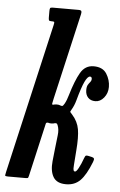

<svg xmlns="http://www.w3.org/2000/svg" viewBox="-80 -819 545 870"><g transform="rotate(5 192.0 -384.0)"><path d="M367 -99Q343.5 -39 318.2 -13.5Q293 12 253.5 12Q211.5 12 195.5 -14.8Q179.5 -41.5 184 -86.5L190 -143Q194 -181 197.2 -206.2Q200.5 -231.5 192.5 -251.5Q190 -258 187 -259Q184 -260 178.5 -259Q175.5 -258 172 -257.2Q168.5 -256.5 164 -256.5Q159 -256.5 156 -257Q153 -257.5 150 -258.5Q140 -260.5 138.5 -253L83.5 -12.5Q81.5 -4.5 80 -2.2Q78.5 0 68.5 0H-9Q-25 0 -24.5 -4.2Q-24 -8.5 -21.5 -20L135 -701Q137.5 -711.5 136.8 -714.8Q136 -718 127.5 -718H122.5Q114 -718 112.2 -721.8Q110.5 -725.5 110.5 -734.5V-763.5Q110.5 -773 112.5 -776.5Q114.5 -780 123.5 -780H241.5Q253 -780 254.8 -775.2Q256.5 -770.5 254.5 -761.5L164.5 -370.5Q161 -355 159.8 -347.8Q158.5 -340.5 164.5 -342Q173 -344.5 180 -344.5Q186 -344.5 189.5 -343.8Q193 -343 195.5 -342Q200 -340 204.8 -339.8Q209.5 -339.5 216 -351.5Q220.5 -359.5 224.5 -369.8Q228.5 -380 232 -392.5Q251.5 -458.5 272.5 -495Q293.5 -531.5 332.5 -531.5Q374 -531.5 391.5 -503.5Q409 -475.5 409 -444Q409 -415.5 392.2 -395Q375.5 -374.5 353 -374.5Q332 -374.5 320 -387.2Q308 -400 308 -421Q308 -437 313 -445.2Q318 -453.5 323 -459Q328 -464.5 328.5 -472.5Q328.5 -483.5 320 -483.5Q309 -483.5 296.5 -457.2Q284 -431 267.5 -370.5Q261 -346.5 249 -326.5Q243 -317.5 245.2 -315Q247.5 -312.5 254 -305Q280 -276 286 -240.8Q292 -205.5 287 -145L282 -78Q280.5 -59 282.5 -54Q284.5 -49 289.5 -49Q295.5 -49 305.2 -66.8Q315 -84.5 325 -112.5Q329 -123.5 332.5 -125Q336 -126.5 345 -124.5L360.5 -121Q368 -119 369.8 -114.8Q371.5 -110.5 367 -99Z"/></g></svg>

Font: Besley* Condensed Medium
Style: Italic
Weight: 500
Width: 3
Italic angle: -13°
Designer: Owen Earl
Foundry: indestructible type*
Version: Version 3.000; ttfautohint (v1.8.3)